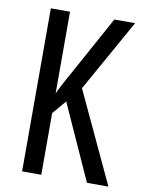

<svg xmlns="http://www.w3.org/2000/svg" viewBox="-82 -771 614 828"><g transform="rotate(10 225.5 -357.0)"><path d="M451 0H357L208 -330L157 -270V0H73V-714H157V-356Q163 -370 176.5 -396Q190 -422 211 -459L351 -714H442L265 -398Z"/></g></svg>

Font: Noto Sans ExtraCondensed
Style: Regular
Weight: 400
Width: 2
Designer: Monotype Design Team
Foundry: Monotype Imaging Inc.
Version: Version 2.013